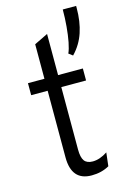

<svg xmlns="http://www.w3.org/2000/svg" viewBox="-125 -879 635 951"><g transform="rotate(-15 192.0 -403.5)"><path d="M223.5 12Q120.5 12 120.5 -108V-449.5H36V-511H120.5V-688L190.5 -722V-511H317.5V-449.5H190.5V-129Q190.5 -89 203.5 -71.2Q216.5 -53.5 246.5 -53.5Q282.5 -53.5 322 -79.5L314 -10.5Q274.5 12 223.5 12ZM287.5 -585.5 267 -601Q276 -620 282.8 -654.8Q289.5 -689.5 293.2 -732.2Q297 -775 297 -819H365.5V-807.5Q365.5 -739 347.2 -683.8Q329 -628.5 287.5 -585.5Z"/></g></svg>

Font: Overpass Light
Style: Regular
Weight: 300
Designer: Delve Withrington, Dave Bailey, Thomas Jockin
Foundry: Delve Fonts LLC
Version: Version 4.000; ttfautohint (v1.8.3)